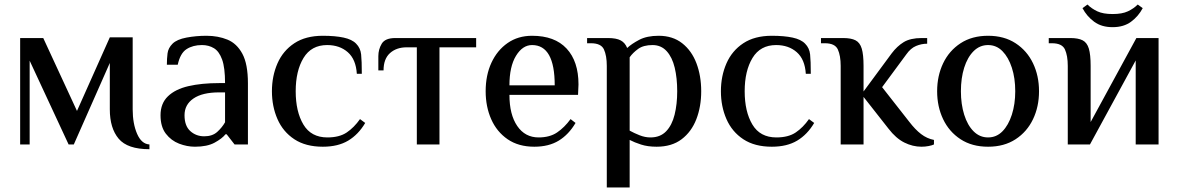

<svg xmlns="http://www.w3.org/2000/svg" viewBox="-20 -638 5205 848"><path d="M640 21Q543 21 504 -25.5Q465 -72 465 -155V-360L306 0H283L111 -370V0H69V-470H171L320 -148L465 -473H566V-155Q566 -92 585.5 -47Q605 -2 640 0Z M841 10Q806 10 771 -3.5Q736 -17 712.5 -47.5Q689 -78 689 -129Q689 -181 721.5 -212.5Q754 -244 812 -257.5Q870 -271 948 -271H974Q974 -339 961 -375Q948 -411 925 -425Q902 -439 872 -439Q832 -439 804 -421Q776 -403 765 -352H717Q717 -379 720 -402.5Q723 -426 742 -445Q761 -464 803.5 -472Q846 -480 892 -480Q943 -480 984.5 -463Q1026 -446 1050.5 -400.5Q1075 -355 1075 -270V0H1016L981 -45H976Q961 -26 928 -8Q895 10 841 10ZM882 -36Q918 -36 939.5 -55.5Q961 -75 974 -98V-230H948Q874 -230 834.5 -203Q795 -176 795 -129Q795 -82 820.5 -59Q846 -36 882 -36Z M1406 10Q1330 10 1280 -23Q1230 -56 1205.5 -112Q1181 -168 1181 -235Q1181 -302 1205.5 -358Q1230 -414 1280 -447Q1330 -480 1406 -480Q1460 -480 1497.5 -472Q1535 -464 1553 -445Q1572 -426 1575 -397.5Q1578 -369 1578 -312H1556Q1552 -376 1516 -407.5Q1480 -439 1425 -439Q1355 -439 1320.5 -382Q1286 -325 1286 -235Q1286 -145 1320 -88Q1354 -31 1426 -31Q1479 -31 1511.5 -53Q1544 -75 1570 -112L1593 -95Q1563 -44 1518 -17Q1473 10 1406 10Z M1821 0V-429H1776Q1731 -429 1702.5 -403.5Q1674 -378 1674 -327H1651V-390Q1651 -420 1666 -445Q1681 -470 1726 -470H2083V-429H1921V0Z M2340 10Q2270 10 2222 -23Q2174 -56 2149.5 -111.5Q2125 -167 2125 -235Q2125 -306 2150.5 -361Q2176 -416 2222 -448Q2268 -480 2330 -480Q2430 -480 2482.5 -423.5Q2535 -367 2535 -265L2533 -219H2230Q2230 -132 2264.5 -81.5Q2299 -31 2359 -31Q2408 -31 2440.5 -53Q2473 -75 2500 -112L2522 -95Q2492 -44 2448 -17Q2404 10 2340 10ZM2230 -261H2430Q2430 -439 2330 -439Q2288 -439 2259 -391.5Q2230 -344 2230 -261Z M2660 190V-347Q2660 -392 2647.5 -419.5Q2635 -447 2590 -447H2573V-470H2665Q2702 -470 2721.5 -459.5Q2741 -449 2750 -426Q2769 -444 2803 -462Q2837 -480 2889 -480Q2951 -480 2993 -447Q3035 -414 3056 -358.5Q3077 -303 3077 -235Q3077 -167 3055.5 -111.5Q3034 -56 2990.5 -23Q2947 10 2880 10Q2841 10 2811.5 0.5Q2782 -9 2761 -20V190ZM2853 -31Q2896 -31 2922 -58Q2948 -85 2959.5 -131.5Q2971 -178 2971 -235Q2971 -293 2960 -339Q2949 -385 2924.5 -412Q2900 -439 2862 -439Q2822 -439 2798.5 -422Q2775 -405 2761 -385V-61Q2781 -50 2805 -40.5Q2829 -31 2853 -31Z M3389 10Q3313 10 3263 -23Q3213 -56 3188.5 -112Q3164 -168 3164 -235Q3164 -302 3188.5 -358Q3213 -414 3263 -447Q3313 -480 3389 -480Q3443 -480 3480.5 -472Q3518 -464 3536 -445Q3555 -426 3558 -397.5Q3561 -369 3561 -312H3539Q3535 -376 3499 -407.5Q3463 -439 3408 -439Q3338 -439 3303.5 -382Q3269 -325 3269 -235Q3269 -145 3303 -88Q3337 -31 3409 -31Q3462 -31 3494.5 -53Q3527 -75 3553 -112L3576 -95Q3546 -44 3501 -17Q3456 10 3389 10Z M4050 10Q4011 10 3974 -8.5Q3937 -27 3904 -70L3794 -210V0H3693V-347Q3693 -392 3680.5 -419.5Q3668 -447 3623 -447H3606V-470H3704Q3739 -470 3758.5 -460Q3778 -450 3786 -423.5Q3794 -397 3794 -347V-234L3918 -402Q3942 -434 3971.5 -452Q4001 -470 4051 -470H4075V-445Q4050 -445 4026 -435Q4002 -425 3983 -398L3876 -253L3996 -100Q4022 -66 4048 -46Q4074 -26 4105 -20V0Q4097 4 4081.5 7Q4066 10 4050 10Z M4344 10Q4273 10 4222.5 -23Q4172 -56 4145.5 -111.5Q4119 -167 4119 -235Q4119 -303 4145.5 -358.5Q4172 -414 4222.5 -447Q4273 -480 4344 -480Q4415 -480 4465.5 -447Q4516 -414 4542.5 -358.5Q4569 -303 4569 -235Q4569 -167 4542.5 -111.5Q4516 -56 4465.5 -23Q4415 10 4344 10ZM4344 -31Q4381 -31 4407.5 -58Q4434 -85 4449 -131.5Q4464 -178 4464 -235Q4464 -293 4449 -339Q4434 -385 4407.5 -412Q4381 -439 4344 -439Q4307 -439 4280 -412Q4253 -385 4238.5 -339Q4224 -293 4224 -235Q4224 -178 4238.5 -131.5Q4253 -85 4280 -58Q4307 -31 4344 -31Z M4696 0V-347Q4696 -392 4683.5 -419.5Q4671 -447 4626 -447H4612V-470H4707Q4742 -470 4761.5 -460Q4781 -450 4789 -423.5Q4797 -397 4797 -347V-99L4999 -470H5097V0H4996V-371L4794 0ZM4894 -518Q4845 -518 4812.5 -542Q4780 -566 4761 -602L4783 -618Q4801 -600 4826.5 -588Q4852 -576 4894 -576Q4936 -576 4961.5 -588Q4987 -600 5005 -618L5027 -602Q5008 -566 4975.5 -542Q4943 -518 4894 -518Z"/></svg>

Font: El Messiri Medium
Style: Regular
Weight: 500
Designer: Mohamed Gaber
Foundry: Kief Type Foundry
Version: Version 2.020; ttfautohint (v1.8.3)